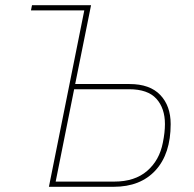

<svg xmlns="http://www.w3.org/2000/svg" viewBox="-20 -718 746 738"><path d="M168 0 304 -678H99L103 -698H330L269 -395H478Q556 -395 596 -353Q636 -311 636 -241Q636 -127 578 -63.5Q520 0 417 0ZM194 -20H419Q498 -20 545.5 -61Q593 -102 606 -170Q614 -209 614 -241Q614 -302 581 -338.5Q548 -375 476 -375H265Z"/></svg>

Font: IBM Plex Sans Thin
Style: Italic
Weight: 100
Italic angle: -11.31°
Designer: Mike Abbink, Paul van der Laan, Pieter van Rosmalen
Foundry: Bold Monday
Version: Version 3.0